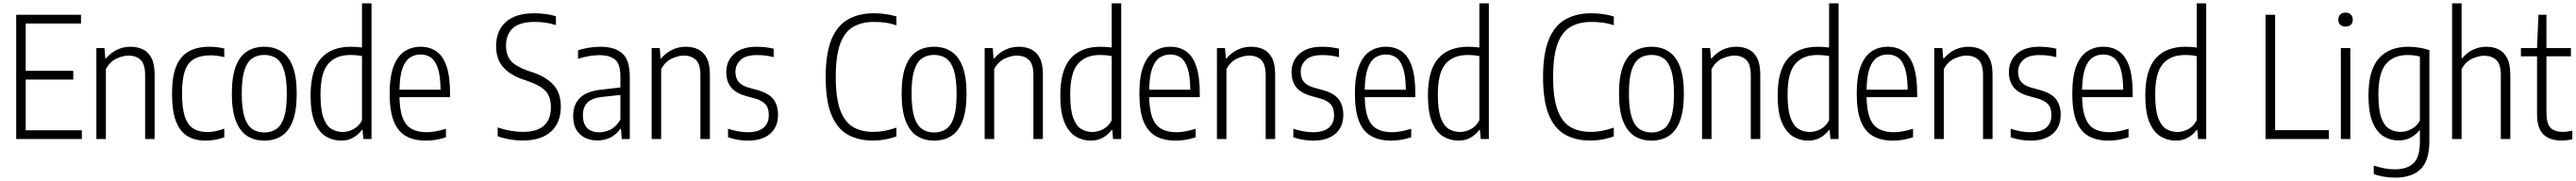

<svg xmlns="http://www.w3.org/2000/svg" viewBox="-20 -828 15330 1078"><path d="M76.5 0V-740H462V-688H133V-406H416V-354H133V-52H467V0Z M553.5 0V-541.5H601.5L606.5 -480.5H611Q638 -513 675.2 -531.2Q712.5 -549.5 756.5 -549.5Q797.5 -549.5 830 -534.2Q862.5 -519 881.2 -482.5Q900 -446 900 -383V0H843.5V-380Q843.5 -446.5 816.2 -471.8Q789 -497 744.5 -497Q713 -497 674 -479.5Q635 -462 610 -417V0Z M1204 9.5Q1139.5 9.5 1094.8 -17.8Q1050 -45 1026.8 -106.5Q1003.5 -168 1003.5 -270.5Q1003.5 -373.5 1029.2 -434.8Q1055 -496 1104.8 -522.8Q1154.5 -549.5 1226 -549.5Q1247 -549.5 1269.8 -547Q1292.5 -544.5 1314.5 -539V-487.5Q1291 -493.5 1269.5 -496Q1248 -498.5 1233.5 -498.5Q1175.5 -498.5 1137.8 -478.5Q1100 -458.5 1081.5 -409.2Q1063 -360 1063 -272.5Q1063 -184 1080 -133.5Q1097 -83 1130.5 -62.2Q1164 -41.5 1213.5 -41.5Q1234.5 -41.5 1259.5 -46.2Q1284.5 -51 1314.5 -61.5V-10.5Q1285.5 0 1258 4.8Q1230.5 9.5 1204 9.5Z M1552.5 9.5Q1494 9.5 1450.8 -18.2Q1407.5 -46 1383.5 -107.5Q1359.5 -169 1359.5 -270Q1359.5 -371.5 1383 -433Q1406.5 -494.5 1450 -522Q1493.5 -549.5 1552.5 -549.5Q1611 -549.5 1654.2 -521.8Q1697.5 -494 1721.5 -432.8Q1745.5 -371.5 1745.5 -270.5Q1745.5 -169 1722 -107.5Q1698.5 -46 1655.2 -18.2Q1612 9.5 1552.5 9.5ZM1552.5 -39Q1593.5 -39 1623.8 -59.2Q1654 -79.5 1670.2 -129.2Q1686.5 -179 1686.5 -268.5Q1686.5 -359.5 1670 -410.2Q1653.5 -461 1623.5 -481Q1593.5 -501 1552.5 -501Q1511.5 -501 1481.5 -481Q1451.5 -461 1435 -411.2Q1418.5 -361.5 1418.5 -272Q1418.5 -181 1434.8 -130.5Q1451 -80 1481.2 -59.5Q1511.5 -39 1552.5 -39Z M2009.5 9.5Q1961 9.5 1919.8 -15Q1878.5 -39.5 1853.2 -98.2Q1828 -157 1828 -259.5Q1828 -410.5 1889.5 -480Q1951 -549.5 2067 -549.5Q2099 -549.5 2134 -545V-808H2190.5V0H2142L2137.5 -54H2133Q2115 -28 2083.5 -9.2Q2052 9.5 2009.5 9.5ZM2019.5 -42Q2052.5 -42 2084.5 -59.5Q2116.5 -77 2134 -112V-494Q2102 -500.5 2064 -500.5Q1978.5 -500.5 1932.8 -447.5Q1887 -394.5 1887 -265.5Q1887 -174 1904.8 -125.8Q1922.5 -77.5 1952.5 -59.8Q1982.5 -42 2019.5 -42Z M2514.5 9.5Q2443.5 9.5 2395.2 -17.8Q2347 -45 2322.8 -106.5Q2298.5 -168 2298.5 -271Q2298.5 -372.5 2322.2 -433.8Q2346 -495 2387.5 -522.2Q2429 -549.5 2483 -549.5Q2537 -549.5 2576.2 -522.5Q2615.5 -495.5 2636.8 -434.2Q2658 -373 2658 -270.5V-249.5H2357Q2358.5 -170 2376.8 -124.5Q2395 -79 2430.8 -59.8Q2466.5 -40.5 2519.5 -40.5Q2567.5 -40.5 2633.5 -61V-10.5Q2600 0.5 2571.2 5Q2542.5 9.5 2514.5 9.5ZM2483 -503.5Q2448 -503.5 2420 -485.5Q2392 -467.5 2375.2 -422Q2358.5 -376.5 2357 -294H2601.5Q2600.5 -376.5 2585.2 -422Q2570 -467.5 2543.8 -485.5Q2517.5 -503.5 2483 -503.5Z M3089.5 9Q3056 9 3016.8 2.8Q2977.5 -3.5 2941.5 -16.5V-69Q3019.5 -42.5 3091 -42.5Q3258 -42.5 3258 -189.5Q3258 -251.5 3226.8 -285.2Q3195.5 -319 3122.5 -344.5L3091.5 -355Q3015 -381.5 2973.5 -428.8Q2932 -476 2932 -553Q2932 -645 2989.8 -697Q3047.5 -749 3159.5 -749Q3191 -749 3226.2 -744.5Q3261.5 -740 3288 -731V-678.5Q3256 -689 3224.5 -693.2Q3193 -697.5 3160.5 -697.5Q3073.5 -697.5 3032.2 -660.8Q2991 -624 2991 -557Q2991 -497.5 3020.8 -464.5Q3050.5 -431.5 3120.5 -407L3151.5 -396.5Q3232 -369 3274.5 -321Q3317 -273 3317 -193.5Q3317 -96.5 3257.8 -43.8Q3198.5 9 3089.5 9Z M3534.5 8.5Q3470.5 8.5 3430.5 -28.8Q3390.5 -66 3390.5 -136Q3390.5 -206.5 3432.2 -246.2Q3474 -286 3562 -294.5L3671.5 -307V-371.5Q3671.5 -447 3639.8 -473.2Q3608 -499.5 3546 -499.5Q3519.5 -499.5 3486.2 -494.2Q3453 -489 3419.5 -477.5V-528Q3448 -538.5 3484.5 -544Q3521 -549.5 3552.5 -549.5Q3638 -549.5 3682.8 -510.2Q3727.5 -471 3727.5 -369.5V0H3679.5L3675 -60.5H3670.5Q3646.5 -25.5 3611.5 -8.5Q3576.5 8.5 3534.5 8.5ZM3448.5 -142.5Q3448.5 -89.5 3474.2 -64.8Q3500 -40 3547 -40Q3578 -40 3611.8 -56Q3645.5 -72 3671.5 -115.5V-262.5L3564.5 -251Q3504.5 -245 3476.5 -218Q3448.5 -191 3448.5 -142.5Z M3857.5 0V-541.5H3905.5L3910.5 -480.5H3915Q3942 -513 3979.2 -531.2Q4016.5 -549.5 4060.5 -549.5Q4101.5 -549.5 4134 -534.2Q4166.5 -519 4185.2 -482.5Q4204 -446 4204 -383V0H4147.5V-380Q4147.5 -446.5 4120.2 -471.8Q4093 -497 4048.5 -497Q4017 -497 3978 -479.5Q3939 -462 3914 -417V0Z M4430.5 9.5Q4369 9.5 4312 -10.5V-61Q4375.5 -40.5 4430 -40.5Q4490.5 -40.5 4522.5 -66.8Q4554.5 -93 4554.5 -142Q4554.5 -185.5 4533.8 -207.8Q4513 -230 4473.5 -241L4422.5 -255Q4356 -273.5 4328.8 -309Q4301.5 -344.5 4301.5 -399Q4301.5 -464.5 4348 -507Q4394.5 -549.5 4482 -549.5Q4511 -549.5 4535.5 -546.5Q4560 -543.5 4583.5 -538V-487.5Q4556.5 -494.5 4533.2 -497.2Q4510 -500 4483.5 -500Q4417 -500 4386.5 -470.8Q4356 -441.5 4356 -401Q4356 -362 4375.2 -339.8Q4394.5 -317.5 4435 -306L4486 -292Q4556 -272.5 4582.8 -236Q4609.5 -199.5 4609.5 -144Q4609.5 -72 4562.2 -31.2Q4515 9.5 4430.5 9.5Z M5173.5 9Q5087 9 5024.2 -26.2Q4961.5 -61.5 4927.2 -144Q4893 -226.5 4893 -369Q4893 -508.5 4927 -592Q4961 -675.5 5025.5 -712.2Q5090 -749 5181 -749Q5248.5 -749 5314 -730V-677.5Q5278 -689.5 5245.8 -693.5Q5213.5 -697.5 5180.5 -697.5Q5107 -697.5 5056.2 -667.8Q5005.5 -638 4979.2 -566.8Q4953 -495.5 4953 -371Q4953 -243 4979.8 -171.5Q5006.5 -100 5056.5 -71.2Q5106.5 -42.5 5177 -42.5Q5211.5 -42.5 5244 -48.8Q5276.5 -55 5314 -68V-15.5Q5285 -5 5249.2 2Q5213.5 9 5173.5 9Z M5538 9.5Q5479.5 9.5 5436.2 -18.2Q5393 -46 5369 -107.5Q5345 -169 5345 -270Q5345 -371.5 5368.5 -433Q5392 -494.5 5435.5 -522Q5479 -549.5 5538 -549.5Q5596.5 -549.5 5639.8 -521.8Q5683 -494 5707 -432.8Q5731 -371.5 5731 -270.5Q5731 -169 5707.5 -107.5Q5684 -46 5640.8 -18.2Q5597.5 9.5 5538 9.5ZM5538 -39Q5579 -39 5609.2 -59.2Q5639.5 -79.5 5655.8 -129.2Q5672 -179 5672 -268.5Q5672 -359.5 5655.5 -410.2Q5639 -461 5609 -481Q5579 -501 5538 -501Q5497 -501 5467 -481Q5437 -461 5420.5 -411.2Q5404 -361.5 5404 -272Q5404 -181 5420.2 -130.5Q5436.5 -80 5466.8 -59.5Q5497 -39 5538 -39Z M5839 0V-541.5H5887L5892 -480.5H5896.5Q5923.5 -513 5960.8 -531.2Q5998 -549.5 6042 -549.5Q6083 -549.5 6115.5 -534.2Q6148 -519 6166.8 -482.5Q6185.5 -446 6185.5 -383V0H6129V-380Q6129 -446.5 6101.8 -471.8Q6074.5 -497 6030 -497Q5998.5 -497 5959.5 -479.5Q5920.5 -462 5895.5 -417V0Z M6470.5 9.5Q6422 9.5 6380.8 -15Q6339.5 -39.5 6314.2 -98.2Q6289 -157 6289 -259.5Q6289 -410.5 6350.5 -480Q6412 -549.5 6528 -549.5Q6560 -549.5 6595 -545V-808H6651.5V0H6603L6598.5 -54H6594Q6576 -28 6544.5 -9.2Q6513 9.5 6470.5 9.5ZM6480.5 -42Q6513.5 -42 6545.5 -59.5Q6577.5 -77 6595 -112V-494Q6563 -500.5 6525 -500.5Q6439.5 -500.5 6393.8 -447.5Q6348 -394.5 6348 -265.5Q6348 -174 6365.8 -125.8Q6383.5 -77.5 6413.5 -59.8Q6443.5 -42 6480.5 -42Z M6975.5 9.5Q6904.5 9.5 6856.2 -17.8Q6808 -45 6783.8 -106.5Q6759.5 -168 6759.5 -271Q6759.5 -372.5 6783.2 -433.8Q6807 -495 6848.5 -522.2Q6890 -549.5 6944 -549.5Q6998 -549.5 7037.2 -522.5Q7076.5 -495.5 7097.8 -434.2Q7119 -373 7119 -270.5V-249.5H6818Q6819.5 -170 6837.8 -124.5Q6856 -79 6891.8 -59.8Q6927.5 -40.5 6980.5 -40.5Q7028.5 -40.5 7094.5 -61V-10.5Q7061 0.5 7032.2 5Q7003.5 9.5 6975.5 9.5ZM6944 -503.5Q6909 -503.5 6881 -485.5Q6853 -467.5 6836.2 -422Q6819.5 -376.5 6818 -294H7062.5Q7061.5 -376.5 7046.2 -422Q7031 -467.5 7004.8 -485.5Q6978.5 -503.5 6944 -503.5Z M7221 0V-541.5H7269L7274 -480.5H7278.5Q7305.5 -513 7342.8 -531.2Q7380 -549.5 7424 -549.5Q7465 -549.5 7497.5 -534.2Q7530 -519 7548.8 -482.5Q7567.5 -446 7567.5 -383V0H7511V-380Q7511 -446.5 7483.8 -471.8Q7456.5 -497 7412 -497Q7380.5 -497 7341.5 -479.5Q7302.5 -462 7277.5 -417V0Z M7794 9.5Q7732.5 9.5 7675.5 -10.5V-61Q7739 -40.5 7793.5 -40.5Q7854 -40.5 7886 -66.8Q7918 -93 7918 -142Q7918 -185.5 7897.2 -207.8Q7876.5 -230 7837 -241L7786 -255Q7719.5 -273.5 7692.2 -309Q7665 -344.5 7665 -399Q7665 -464.5 7711.5 -507Q7758 -549.5 7845.5 -549.5Q7874.5 -549.5 7899 -546.5Q7923.5 -543.5 7947 -538V-487.5Q7920 -494.5 7896.8 -497.2Q7873.5 -500 7847 -500Q7780.5 -500 7750 -470.8Q7719.5 -441.5 7719.5 -401Q7719.5 -362 7738.8 -339.8Q7758 -317.5 7798.5 -306L7849.5 -292Q7919.5 -272.5 7946.2 -236Q7973 -199.5 7973 -144Q7973 -72 7925.8 -31.2Q7878.5 9.5 7794 9.5Z M8258 9.5Q8187 9.5 8138.8 -17.8Q8090.5 -45 8066.2 -106.5Q8042 -168 8042 -271Q8042 -372.5 8065.8 -433.8Q8089.5 -495 8131 -522.2Q8172.5 -549.5 8226.5 -549.5Q8280.5 -549.5 8319.8 -522.5Q8359 -495.5 8380.2 -434.2Q8401.5 -373 8401.5 -270.5V-249.5H8100.5Q8102 -170 8120.2 -124.5Q8138.5 -79 8174.2 -59.8Q8210 -40.5 8263 -40.5Q8311 -40.5 8377 -61V-10.5Q8343.5 0.5 8314.8 5Q8286 9.5 8258 9.5ZM8226.5 -503.5Q8191.5 -503.5 8163.5 -485.5Q8135.5 -467.5 8118.8 -422Q8102 -376.5 8100.5 -294H8345Q8344 -376.5 8328.8 -422Q8313.5 -467.5 8287.2 -485.5Q8261 -503.5 8226.5 -503.5Z M8658 9.5Q8609.5 9.5 8568.2 -15Q8527 -39.5 8501.8 -98.2Q8476.5 -157 8476.5 -259.5Q8476.5 -410.5 8538 -480Q8599.5 -549.5 8715.5 -549.5Q8747.5 -549.5 8782.5 -545V-808H8839V0H8790.5L8786 -54H8781.5Q8763.5 -28 8732 -9.2Q8700.5 9.5 8658 9.5ZM8668 -42Q8701 -42 8733 -59.5Q8765 -77 8782.5 -112V-494Q8750.5 -500.5 8712.5 -500.5Q8627 -500.5 8581.2 -447.5Q8535.5 -394.5 8535.5 -265.5Q8535.5 -174 8553.2 -125.8Q8571 -77.5 8601 -59.8Q8631 -42 8668 -42Z M9442 9Q9355.5 9 9292.8 -26.2Q9230 -61.5 9195.8 -144Q9161.5 -226.5 9161.5 -369Q9161.5 -508.5 9195.5 -592Q9229.5 -675.5 9294 -712.2Q9358.5 -749 9449.5 -749Q9517 -749 9582.5 -730V-677.5Q9546.5 -689.5 9514.2 -693.5Q9482 -697.5 9449 -697.5Q9375.5 -697.5 9324.8 -667.8Q9274 -638 9247.8 -566.8Q9221.5 -495.5 9221.5 -371Q9221.5 -243 9248.2 -171.5Q9275 -100 9325 -71.2Q9375 -42.5 9445.5 -42.5Q9480 -42.5 9512.5 -48.8Q9545 -55 9582.5 -68V-15.5Q9553.5 -5 9517.8 2Q9482 9 9442 9Z M9806.5 9.5Q9748 9.5 9704.8 -18.2Q9661.5 -46 9637.5 -107.5Q9613.5 -169 9613.5 -270Q9613.5 -371.5 9637 -433Q9660.5 -494.5 9704 -522Q9747.5 -549.5 9806.5 -549.5Q9865 -549.5 9908.2 -521.8Q9951.5 -494 9975.5 -432.8Q9999.5 -371.5 9999.5 -270.5Q9999.5 -169 9976 -107.5Q9952.5 -46 9909.2 -18.2Q9866 9.5 9806.5 9.5ZM9806.5 -39Q9847.5 -39 9877.8 -59.2Q9908 -79.5 9924.2 -129.2Q9940.5 -179 9940.5 -268.5Q9940.5 -359.5 9924 -410.2Q9907.5 -461 9877.5 -481Q9847.5 -501 9806.5 -501Q9765.5 -501 9735.5 -481Q9705.5 -461 9689 -411.2Q9672.5 -361.5 9672.5 -272Q9672.5 -181 9688.8 -130.5Q9705 -80 9735.2 -59.5Q9765.5 -39 9806.5 -39Z M10107.5 0V-541.5H10155.5L10160.5 -480.5H10165Q10192 -513 10229.2 -531.2Q10266.5 -549.5 10310.5 -549.5Q10351.5 -549.5 10384 -534.2Q10416.5 -519 10435.2 -482.5Q10454 -446 10454 -383V0H10397.5V-380Q10397.5 -446.5 10370.2 -471.8Q10343 -497 10298.5 -497Q10267 -497 10228 -479.5Q10189 -462 10164 -417V0Z M10739 9.5Q10690.5 9.5 10649.2 -15Q10608 -39.5 10582.8 -98.2Q10557.5 -157 10557.5 -259.5Q10557.5 -410.5 10619 -480Q10680.5 -549.5 10796.5 -549.5Q10828.5 -549.5 10863.5 -545V-808H10920V0H10871.5L10867 -54H10862.5Q10844.5 -28 10813 -9.2Q10781.5 9.5 10739 9.5ZM10749 -42Q10782 -42 10814 -59.5Q10846 -77 10863.5 -112V-494Q10831.5 -500.5 10793.5 -500.5Q10708 -500.5 10662.2 -447.5Q10616.5 -394.5 10616.5 -265.5Q10616.5 -174 10634.2 -125.8Q10652 -77.5 10682 -59.8Q10712 -42 10749 -42Z M11244 9.5Q11173 9.5 11124.8 -17.8Q11076.5 -45 11052.2 -106.5Q11028 -168 11028 -271Q11028 -372.5 11051.8 -433.8Q11075.5 -495 11117 -522.2Q11158.5 -549.5 11212.5 -549.5Q11266.5 -549.5 11305.8 -522.5Q11345 -495.5 11366.2 -434.2Q11387.5 -373 11387.5 -270.5V-249.5H11086.5Q11088 -170 11106.2 -124.5Q11124.5 -79 11160.2 -59.8Q11196 -40.5 11249 -40.5Q11297 -40.5 11363 -61V-10.5Q11329.5 0.5 11300.8 5Q11272 9.5 11244 9.5ZM11212.5 -503.5Q11177.5 -503.5 11149.5 -485.5Q11121.5 -467.5 11104.8 -422Q11088 -376.5 11086.5 -294H11331Q11330 -376.5 11314.8 -422Q11299.5 -467.5 11273.2 -485.5Q11247 -503.5 11212.5 -503.5Z M11489.5 0V-541.5H11537.5L11542.5 -480.5H11547Q11574 -513 11611.2 -531.2Q11648.5 -549.5 11692.5 -549.5Q11733.5 -549.5 11766 -534.2Q11798.5 -519 11817.2 -482.5Q11836 -446 11836 -383V0H11779.5V-380Q11779.5 -446.5 11752.2 -471.8Q11725 -497 11680.5 -497Q11649 -497 11610 -479.5Q11571 -462 11546 -417V0Z M12062.5 9.5Q12001 9.5 11944 -10.5V-61Q12007.5 -40.5 12062 -40.5Q12122.5 -40.5 12154.5 -66.8Q12186.5 -93 12186.5 -142Q12186.5 -185.5 12165.8 -207.8Q12145 -230 12105.5 -241L12054.5 -255Q11988 -273.5 11960.8 -309Q11933.5 -344.5 11933.5 -399Q11933.5 -464.5 11980 -507Q12026.5 -549.5 12114 -549.5Q12143 -549.5 12167.5 -546.5Q12192 -543.5 12215.5 -538V-487.5Q12188.5 -494.5 12165.2 -497.2Q12142 -500 12115.5 -500Q12049 -500 12018.5 -470.8Q11988 -441.5 11988 -401Q11988 -362 12007.2 -339.8Q12026.5 -317.5 12067 -306L12118 -292Q12188 -272.5 12214.8 -236Q12241.5 -199.5 12241.5 -144Q12241.5 -72 12194.2 -31.2Q12147 9.5 12062.5 9.5Z M12526.5 9.5Q12455.5 9.5 12407.2 -17.8Q12359 -45 12334.8 -106.5Q12310.5 -168 12310.5 -271Q12310.5 -372.5 12334.2 -433.8Q12358 -495 12399.5 -522.2Q12441 -549.5 12495 -549.5Q12549 -549.5 12588.2 -522.5Q12627.5 -495.5 12648.8 -434.2Q12670 -373 12670 -270.5V-249.5H12369Q12370.5 -170 12388.8 -124.5Q12407 -79 12442.8 -59.8Q12478.5 -40.5 12531.5 -40.5Q12579.5 -40.5 12645.5 -61V-10.5Q12612 0.5 12583.2 5Q12554.5 9.5 12526.5 9.5ZM12495 -503.5Q12460 -503.5 12432 -485.5Q12404 -467.5 12387.2 -422Q12370.5 -376.5 12369 -294H12613.5Q12612.5 -376.5 12597.2 -422Q12582 -467.5 12555.8 -485.5Q12529.5 -503.5 12495 -503.5Z M12926.5 9.5Q12878 9.5 12836.8 -15Q12795.5 -39.5 12770.2 -98.2Q12745 -157 12745 -259.5Q12745 -410.5 12806.5 -480Q12868 -549.5 12984 -549.5Q13016 -549.5 13051 -545V-808H13107.5V0H13059L13054.5 -54H13050Q13032 -28 13000.5 -9.2Q12969 9.5 12926.5 9.5ZM12936.5 -42Q12969.5 -42 13001.5 -59.5Q13033.5 -77 13051 -112V-494Q13019 -500.5 12981 -500.5Q12895.5 -500.5 12849.8 -447.5Q12804 -394.5 12804 -265.5Q12804 -174 12821.8 -125.8Q12839.5 -77.5 12869.5 -59.8Q12899.5 -42 12936.5 -42Z M13460.5 0V-740H13517.5V-53H13837.5V0Z M13908.5 0V-541.5H13965V0ZM13936.5 -669.5Q13916.5 -669.5 13905 -680.5Q13893.5 -691.5 13893.5 -710.5Q13893.5 -730 13905 -741.5Q13916.5 -753 13936.5 -753Q13956.5 -753 13968 -741.5Q13979.5 -730 13979.5 -710.5Q13979.5 -691.5 13968 -680.5Q13956.5 -669.5 13936.5 -669.5Z M14232 230Q14201 230 14166.5 224.5Q14132 219 14104.5 208.5V158Q14138 169.5 14169 175Q14200 180.5 14229 180.5Q14303.5 180.5 14341.2 144Q14379 107.5 14379 15V-51.5H14375.5Q14357.5 -27.5 14325.8 -9.5Q14294 8.5 14251 8.5Q14204 8.5 14163.5 -15.8Q14123 -40 14098 -98.5Q14073 -157 14073 -260Q14073 -410.5 14134.5 -480Q14196 -549.5 14309.5 -549.5Q14341 -549.5 14376.2 -543.8Q14411.5 -538 14435.5 -529.5V8.5Q14435.5 128.5 14383.5 179.2Q14331.5 230 14232 230ZM14264.5 -42.5Q14298 -42.5 14329.8 -59.8Q14361.5 -77 14379 -110V-491.5Q14365.5 -495 14345.2 -497.8Q14325 -500.5 14307 -500.5Q14223 -500.5 14177.5 -447.5Q14132 -394.5 14132 -265.5Q14132 -174.5 14149.5 -126.2Q14167 -78 14197.2 -60.2Q14227.5 -42.5 14264.5 -42.5Z M14570.5 0V-808H14627V-480.5H14630.5Q14659 -515.5 14696 -532.5Q14733 -549.5 14775 -549.5Q14815 -549.5 14847.2 -534Q14879.5 -518.5 14898.2 -481.8Q14917 -445 14917 -380.5V0H14860.5V-380Q14860.5 -446.5 14833.2 -471.2Q14806 -496 14761.5 -496Q14730 -496 14691 -479Q14652 -462 14627 -417V0Z M15220 9Q15152.5 9 15114.2 -27.2Q15076 -63.5 15076 -149.5V-492.5H14980V-541.5H15076L15084.5 -740H15132V-541.5H15277.5V-492.5H15132V-157.5Q15132 -92.5 15156 -67.5Q15180 -42.5 15229.5 -42.5Q15254 -42.5 15286 -50V1.5Q15271.5 5 15253.8 7Q15236 9 15220 9Z"/></svg>

Font: Encode Sans Condensed Condensed Light
Style: Regular
Weight: 300
Width: 3
Designer: Multiple Designers
Foundry: Impallari Type
Version: Version 3.000; ttfautohint (v1.8.3) -l 8 -r 50 -G 200 -x 14 